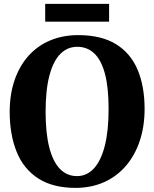

<svg xmlns="http://www.w3.org/2000/svg" viewBox="-20 -928 772 960"><path d="M361 11.5Q245 12 171.2 -35.8Q97.5 -83.5 63 -169.5Q28.5 -255.5 28.5 -368.5Q28.5 -455.5 52.5 -526.2Q76.5 -597 121.5 -647.8Q166.5 -698.5 230 -725.5Q293.5 -752.5 372.5 -752.5Q488 -752 561 -706.5Q634 -661 668.5 -578.2Q703 -495.5 703 -383.5Q703 -296.5 679 -224.2Q655 -152 610.2 -99.5Q565.5 -47 502.5 -18.2Q439.5 10.5 361 11.5ZM365 -47.5Q414 -47.5 449.2 -85.5Q484.5 -123.5 503.8 -198.2Q523 -273 523 -382.5Q523 -490.5 504.8 -559Q486.5 -627.5 451.5 -660.8Q416.5 -694 366.5 -694Q317 -694 281.8 -658.5Q246.5 -623 227.2 -550.8Q208 -478.5 208 -369Q208 -262 226.5 -190.5Q245 -119 280 -83.2Q315 -47.5 365 -47.5ZM525.5 -908.5V-819.5H206V-908.5Z"/></svg>

Font: Merriweather 36pt ExtraBold
Style: Regular
Weight: 800
Designer: Eben Sorkin
Foundry: Eben Sorkin
Version: Version 2.100